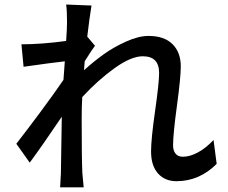

<svg xmlns="http://www.w3.org/2000/svg" viewBox="-20 -783 996 839"><path d="M913.1 -171.4 926.8 -66.9Q851.1 8.8 751 8.8Q700.7 8.8 670.4 -25.1Q640.1 -59.1 640.1 -121.1Q640.1 -175.3 657.7 -298.3Q675.3 -421.4 675.3 -464.4Q675.3 -537.1 604 -537.1Q553.2 -537.1 481.2 -485.6Q409.2 -434.1 339.4 -358.9Q336.9 -317.4 336.9 -263.7Q336.9 -92.3 339.8 -27.8Q340.8 -13.7 345.7 35.6H242.7Q246.1 -20.5 246.1 -25.9Q247.1 -118.2 250 -272.9Q161.6 -142.1 109.9 -72.3L51.3 -154.8Q95.7 -211.4 158.7 -296.4Q221.7 -381.3 257.3 -434.1Q257.8 -440.9 260 -470.5Q262.2 -500 263.2 -515.1Q206.1 -508.8 83 -491.2L73.7 -589.4Q160.6 -589.4 269 -604Q272.9 -658.7 272.9 -686Q272.9 -737.3 269 -763.2L379.9 -758.8Q371.1 -706.5 361.3 -623L395 -583Q383.8 -568.8 350.1 -515.1Q349.6 -508.3 348.6 -495.6Q347.7 -482.9 347.2 -476.1Q389.2 -514.2 432.6 -545.4Q476.1 -576.7 530.8 -601.3Q585.4 -626 628.9 -626Q698.2 -626 734.1 -589.8Q770 -553.7 770 -492.7Q770 -445.3 753.2 -321Q736.3 -196.8 736.3 -147.9Q736.3 -125 747.1 -111.6Q757.8 -98.1 779.3 -98.1Q810.5 -98.1 845.7 -117.4Q880.9 -136.7 913.1 -171.4Z"/></svg>

Font: Karasuma Gothic
Style: Regular
Weight: 500
Designer: Rasmus Andersson / Ryoko Nishizuka
Foundry: Genbu
Version: Version 1.00